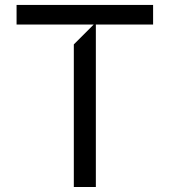

<svg xmlns="http://www.w3.org/2000/svg" viewBox="-20 -747 678 767"><path d="M46.2 -649.1V-727.3H591.6V-649.1H362.9V0H274.9V-569.6L354.4 -649.1Z"/></svg>

Font: Riot Sans
Style: Regular
Weight: 400
Designer: Rasmus Andersson
Foundry: rsms
Version: Version 3.005